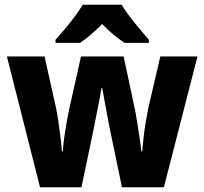

<svg xmlns="http://www.w3.org/2000/svg" viewBox="-20 -786 858 806"><path d="M444 -231Q439 -255 432 -291.5Q425 -328 419 -362.5Q413 -397 409 -417H406Q403 -396 396 -361Q389 -326 382 -289.5Q375 -253 370 -229L322 0H148L9 -549H167L215 -334Q220 -309 225 -276Q230 -243 234 -210Q238 -177 240 -151H244Q245 -175 249.5 -207.5Q254 -240 259.5 -271Q265 -302 269 -321L320 -549H499L548 -319Q552 -297 557 -266Q562 -235 566.5 -204.5Q571 -174 573 -151H577Q579 -175 582.5 -207Q586 -239 591.5 -271.5Q597 -304 602 -330L653 -549H809L668 0H492ZM491 -766Q511 -732 544.5 -691Q578 -650 605 -619V-606H503Q480 -621 456.5 -640.5Q433 -660 409 -685Q384 -660 361 -640.5Q338 -621 316 -606H213V-619Q230 -638 252 -664Q274 -690 294.5 -717.5Q315 -745 327 -766Z"/></svg>

Font: Noto Sans Ethiopic SemiCondensed ExtraBold
Style: Regular
Weight: 800
Width: 4
Designer: Monotype Design Team
Foundry: Monotype Imaging Inc.
Version: Version 2.102; ttfautohint (v1.8.4.7-5d5b)